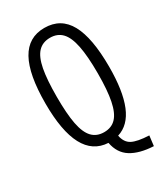

<svg xmlns="http://www.w3.org/2000/svg" viewBox="-190 -720 819 940"><g transform="rotate(-30 219.0 -250.0)"><path d="M401.4 78.1 394.5 134.8Q315.4 130.9 268.6 101.6Q221.7 72.3 210 9.8Q39.1 1 39.1 -311.5Q39.1 -474.6 83.5 -554.7Q127.9 -634.8 218.8 -634.8Q311.5 -634.8 355.5 -554.7Q399.4 -474.6 399.4 -311.5Q399.4 -174.8 367.2 -96.2Q335 -17.6 268.6 2.9Q276.4 43.9 305.7 59.6Q335 75.2 401.4 78.1ZM218.8 -45.9Q260.7 -45.9 286.1 -72.8Q311.5 -99.6 323.2 -157.7Q335 -215.8 335 -311.5Q335 -408.2 323.2 -466.8Q311.5 -525.4 286.1 -552.2Q260.7 -579.1 218.8 -579.1Q176.8 -579.1 151.4 -552.2Q126 -525.4 114.7 -466.8Q103.5 -408.2 103.5 -311.5Q103.5 -215.8 114.7 -157.7Q126 -99.6 151.4 -72.8Q176.8 -45.9 218.8 -45.9Z"/></g></svg>

Font: Sudo Light
Style: Regular
Weight: 300
Monospace: yes
Designer: Jens Kutilek
Foundry: Jens Kutilek
Version: Version 0.040